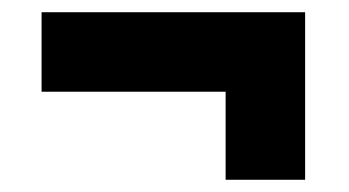

<svg xmlns="http://www.w3.org/2000/svg" viewBox="-20 -388 570 314"><path d="M48 -368H479V-94H349V-238H48Z"/></svg>

Font: TypoPRO Titillium Text
Style: 999 wt
Weight: 900
Designer: Accademia di Belle Arti di Urbino and others
Foundry: Accademia di Belle Arti di Urbino and others.
Version: Version 25.000